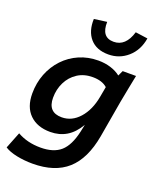

<svg xmlns="http://www.w3.org/2000/svg" viewBox="-172 -851 949 1162"><g transform="rotate(20 303.0 -270.5)"><path d="M181 210Q128 210 79 200Q30 190 1 171L43 65Q108 102 193 102Q277 102 322.5 62Q368 22 389 -72L399 -119Q365 -61 319.5 -34Q274 -7 216 -7Q132 -7 83.5 -54.5Q35 -102 35 -189Q35 -257 58 -316Q81 -375 123 -419.5Q165 -464 221.5 -488.5Q278 -513 344 -513Q388 -513 425 -501Q462 -489 487 -469L503 -503H589Q581 -464 572 -418Q563 -372 554 -324L513 -87Q486 65 405 137.5Q324 210 181 210ZM251 -114Q316 -114 364 -168Q412 -222 428 -311L440 -377Q407 -407 346 -407Q290 -407 248.5 -380Q207 -353 184.5 -307.5Q162 -262 162 -208Q162 -114 251 -114ZM497 -751 576 -740Q563 -661 510 -614.5Q457 -568 386 -568Q309 -568 268.5 -614.5Q228 -661 231 -740L313 -751Q310 -651 390 -651Q467 -651 497 -751Z"/></g></svg>

Font: Livvic SemiBold
Style: Italic
Weight: 600
Italic angle: -10°
Designer: Jacques Le Bailly, Baron von Fonthausen
Version: Version 1.001; ttfautohint (v1.8.2)